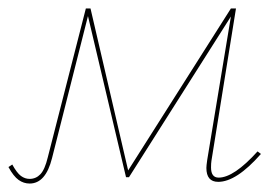

<svg xmlns="http://www.w3.org/2000/svg" viewBox="-33 -427 660 454"><path d="M584 -63Q526 3 483 3Q455 3 455 -30Q455 -35 457 -49L513 -388L272 -8H265L175 -389L90 -53Q75 7 37 7Q23 7 11 -1.5Q-1 -10 -13 -32L-4 -38Q7 -18 16.5 -11Q26 -4 37 -4Q52 -4 62.5 -15Q73 -26 80 -55L170 -407H181L270 -24L513 -407H525L467 -47Q466 -41 466 -31Q466 -7 484 -7Q520 -7 576 -69Z"/></svg>

Font: Ysabeau Hairline
Style: Italic
Weight: 100
Italic angle: -12°
Designer: Christian Thalmann (Catharsis Fonts)
Version: Version 0.003